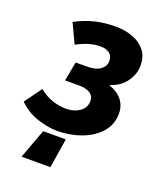

<svg xmlns="http://www.w3.org/2000/svg" viewBox="-140 -590 709 845"><g transform="rotate(20 214.0 -168.0)"><path d="M62 172 113 34H219L197 172ZM170 12Q127 12 76.5 -4.5Q26 -21 -12 -59L46 -139Q79 -113 111.5 -103Q144 -93 172 -93Q196 -93 217 -101Q238 -109 250.5 -124.5Q263 -140 263 -161Q263 -185 244.5 -197Q226 -209 191 -209H127L144 -299H196Q238 -299 259.5 -315Q281 -331 281 -355Q281 -380 264.5 -391.5Q248 -403 224 -403Q198 -403 171.5 -395.5Q145 -388 113 -371L70 -462Q117 -487 162 -497.5Q207 -508 257 -508Q301 -508 337.5 -494Q374 -480 395.5 -453Q417 -426 417 -383Q417 -343 391.5 -307.5Q366 -272 321 -258V-254Q358 -242 379 -215.5Q400 -189 400 -153Q400 -100 366.5 -63Q333 -26 280.5 -7Q228 12 170 12Z"/></g></svg>

Font: Source Sans 3
Style: Bold Italic
Weight: 700
Italic angle: -11°
Designer: Paul D. Hunt
Foundry: Adobe
Version: Version 3.052;hotconv 1.1.0;makeotfexe 2.6.0